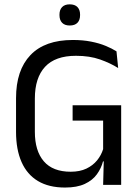

<svg xmlns="http://www.w3.org/2000/svg" viewBox="-20 -830 630 862"><path d="M272 12Q199.5 12 150.5 -17.2Q101.5 -46.5 76.8 -102.5Q52 -158.5 52 -238V-389Q52 -515 116.8 -582.8Q181.5 -650.5 307 -650.5Q352 -650.5 388.8 -643.2Q425.5 -636 454 -624.2Q482.5 -612.5 503 -599.5L510.5 -524.5Q476 -546.5 429.2 -563Q382.5 -579.5 321 -579.5Q228 -579.5 182.2 -530Q136.5 -480.5 136.5 -387.5V-238.5Q136.5 -152.5 176.8 -105.8Q217 -59 297.5 -59Q338.5 -59 367.8 -73Q397 -87 415.8 -110Q434.5 -133 443 -160.5V-318L456.5 -288.5H306V-357.5H524V-105L442.5 -105.5Q434.5 -74.5 415 -47.5Q395.5 -20.5 360.5 -4.2Q325.5 12 272 12ZM446.5 -132H524V0H443ZM293 -715.5Q270.5 -715.5 258.8 -727.8Q247 -740 247 -762V-764.5Q247 -786 258.8 -798.2Q270.5 -810.5 293 -810.5Q316 -810.5 327.8 -798.2Q339.5 -786 339.5 -764.5V-762Q339.5 -740 327.8 -727.8Q316 -715.5 293 -715.5Z"/></svg>

Font: Anek Latin Medium
Style: Regular
Weight: 400
Version: Version 1.003